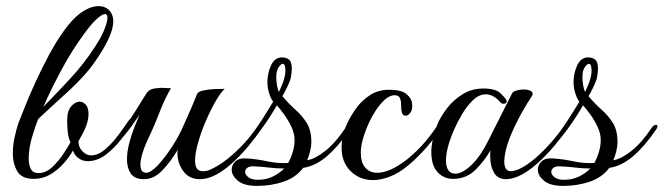

<svg xmlns="http://www.w3.org/2000/svg" viewBox="-20 -581 2174 629"><path d="M91 5Q51 5 36.5 -20Q22 -45 22 -79Q22 -105 28 -132Q34 -159 40 -177Q48 -197 62.5 -233.5Q77 -270 97 -313.5Q117 -357 140.5 -401Q164 -445 190 -481Q216 -517 242 -537Q275 -561 303 -561Q322 -561 335 -550Q351 -535 351 -512Q351 -491 341 -466.5Q331 -442 316.5 -418Q302 -394 288 -374.5Q274 -355 265 -345Q236 -311 194.5 -273.5Q153 -236 106 -192Q96 -170 85 -132Q74 -94 74 -62Q74 -41 81 -27.5Q88 -14 106 -14Q130 -14 150.5 -33Q171 -52 187 -76Q203 -100 211 -115Q204 -129 202 -149Q200 -169 200 -186Q200 -218 213.5 -233Q227 -248 241 -248Q252 -248 261 -238Q270 -228 270 -208Q270 -191 263 -170Q257 -154 249 -140Q241 -126 237 -118Q237 -99 250 -85.5Q263 -72 278 -72Q302 -72 325.5 -92.5Q349 -113 368.5 -139.5Q388 -166 400 -184Q406 -193 412 -193Q417 -193 417 -187Q417 -182 413 -175Q399 -153 377 -124.5Q355 -96 327 -74.5Q299 -53 267 -53Q251 -53 237.5 -62.5Q224 -72 219 -88Q207 -66 187.5 -44.5Q168 -23 144 -9Q120 5 91 5ZM122 -231Q167 -277 211 -324.5Q255 -372 290 -426Q312 -459 322 -484.5Q332 -510 332 -523Q332 -535 324 -535Q314 -535 293 -515Q272 -495 240 -448Q216 -414 193.5 -374Q171 -334 152.5 -296.5Q134 -259 122 -231Z M452 6Q421 6 408.5 -12.5Q396 -31 396 -58Q396 -84 403.5 -112.5Q411 -141 421 -166Q431 -191 437 -205Q424 -186 410.5 -167Q397 -148 381 -130Q372 -120 364 -120Q360 -120 360 -124Q360 -128 365 -134Q400 -179 423.5 -217Q447 -255 459 -274Q467 -288 485 -291Q503 -294 516 -293Q520 -293 525 -292.5Q530 -292 540 -292Q519 -256 503 -214Q487 -172 469 -134Q454 -103 447 -80Q440 -57 440 -42Q440 -15 459 -15Q474 -15 497 -39.5Q520 -64 544 -101Q568 -138 584 -176Q596 -202 607.5 -229Q619 -256 626 -274Q630 -281 645.5 -284.5Q661 -288 680.5 -289Q700 -290 716 -290Q703 -278 686.5 -249.5Q670 -221 654.5 -185Q639 -149 629 -114Q619 -79 619 -54Q619 -50 619.5 -46Q620 -42 621 -38Q626 -20 645 -20Q650 -20 655.5 -21Q661 -22 668 -25Q696 -37 726 -61Q756 -85 783 -115Q810 -145 828 -172Q837 -185 843 -185Q846 -185 846 -181Q846 -173 838 -161Q820 -134 793.5 -102Q767 -70 736.5 -43Q706 -16 676 -3Q654 6 635 6Q597 6 577.5 -24.5Q558 -55 562 -90Q539 -51 511.5 -22.5Q484 6 452 6Z M822 28Q779 28 759 11Q739 -6 739 -25Q739 -41 751.5 -52.5Q764 -64 787 -62Q821 -60 856 -52.5Q891 -45 924 -47Q933 -63 939 -83Q945 -103 945 -122Q945 -144 934.5 -166Q924 -188 910.5 -206.5Q897 -225 887 -236Q867 -201 843.5 -168Q820 -135 793 -104Q783 -93 776 -93Q772 -93 772 -97Q772 -101 783 -114Q812 -148 837 -187Q862 -226 875 -248Q868 -256 862 -274.5Q856 -293 856 -312Q856 -341 868 -367Q880 -393 904 -393Q918 -393 927 -385.5Q936 -378 936 -356Q936 -349 935 -341Q934 -333 932 -323Q928 -310 919 -292Q910 -274 905 -266Q926 -241 948 -221.5Q970 -202 985 -178Q1000 -154 1000 -115Q1000 -102 996 -85.5Q992 -69 986 -56Q1012 -60 1045.5 -86.5Q1079 -113 1111 -161Q1118 -172 1126 -172Q1131 -172 1131 -167Q1131 -164 1128 -159Q1091 -104 1052.5 -70.5Q1014 -37 973 -31Q950 0 909.5 14Q869 28 822 28ZM894 -280Q897 -288 902.5 -299.5Q908 -311 912 -327Q915 -339 915 -349Q915 -372 906 -372Q901 -372 893 -361Q885 -350 885 -328Q885 -315 887.5 -301Q890 -287 894 -280ZM825 8Q852 8 873.5 -2.5Q895 -13 911 -29Q885 -29 862 -32Q839 -35 813 -36Q798 -37 790.5 -31.5Q783 -26 783 -18Q783 -9 793.5 -0.5Q804 8 825 8Z M1202 9Q1159 9 1129 -20Q1099 -49 1099 -98Q1099 -115 1103 -134Q1107 -153 1116 -174Q1127 -198 1145.5 -224.5Q1164 -251 1191.5 -269Q1219 -287 1255 -287Q1295 -287 1312 -272.5Q1329 -258 1330 -241Q1332 -222 1324.5 -212Q1317 -202 1309 -202Q1297 -202 1295 -220Q1294 -228 1294 -239.5Q1294 -251 1290 -260Q1286 -269 1273 -269Q1256 -269 1238.5 -252.5Q1221 -236 1206 -211Q1191 -186 1181 -161Q1162 -114 1162 -80Q1162 -49 1176.5 -32Q1191 -15 1216 -15Q1258 -15 1315 -60Q1348 -87 1372.5 -116Q1397 -145 1421 -182Q1424 -186 1427 -186Q1431 -186 1433 -181.5Q1435 -177 1432 -172Q1412 -139 1381.5 -103Q1351 -67 1316 -38Q1287 -14 1257.5 -2.5Q1228 9 1202 9Z M1638 6Q1610 6 1598 -16Q1586 -38 1586 -67Q1586 -72 1586 -78Q1586 -84 1587 -89Q1568 -55 1538 -25Q1508 5 1464 5Q1434 5 1413.5 -17Q1393 -39 1393 -84Q1393 -120 1413 -174Q1424 -200 1445 -227Q1466 -254 1496 -272.5Q1526 -291 1563 -291Q1603 -291 1619 -276Q1635 -261 1639 -253Q1639 -252 1639.5 -251.5Q1640 -251 1640 -250Q1640 -241 1629 -241Q1624 -241 1619 -246Q1607 -260 1595 -266Q1583 -272 1572 -272Q1549 -272 1529 -252.5Q1509 -233 1493.5 -206.5Q1478 -180 1468 -157Q1454 -125 1447.5 -99.5Q1441 -74 1441 -57Q1441 -12 1472 -12Q1494 -12 1524 -40Q1554 -68 1581 -123Q1605 -171 1624 -208.5Q1643 -246 1657 -274Q1660 -281 1672 -284.5Q1684 -288 1696 -288Q1707 -288 1716 -284.5Q1725 -281 1725 -273Q1725 -269 1720 -262Q1708 -245 1689.5 -212Q1671 -179 1655.5 -143Q1640 -107 1635 -79Q1632 -64 1632 -52Q1632 -20 1654 -20Q1661 -20 1676 -25Q1704 -37 1733.5 -62.5Q1763 -88 1789.5 -119Q1816 -150 1834 -177Q1843 -190 1848 -190Q1851 -190 1851 -185Q1851 -177 1843 -165Q1825 -138 1797.5 -105Q1770 -72 1738.5 -44Q1707 -16 1677 -3Q1655 6 1638 6Z M1825 28Q1782 28 1762 11Q1742 -6 1742 -25Q1742 -41 1754.5 -52.5Q1767 -64 1790 -62Q1824 -60 1859 -52.5Q1894 -45 1927 -47Q1936 -63 1942 -83Q1948 -103 1948 -122Q1948 -144 1937.5 -166Q1927 -188 1913.5 -206.5Q1900 -225 1890 -236Q1870 -201 1846.5 -168Q1823 -135 1796 -104Q1786 -93 1779 -93Q1775 -93 1775 -97Q1775 -101 1786 -114Q1815 -148 1840 -187Q1865 -226 1878 -248Q1871 -256 1865 -274.5Q1859 -293 1859 -312Q1859 -341 1871 -367Q1883 -393 1907 -393Q1921 -393 1930 -385.5Q1939 -378 1939 -356Q1939 -349 1938 -341Q1937 -333 1935 -323Q1931 -310 1922 -292Q1913 -274 1908 -266Q1929 -241 1951 -221.5Q1973 -202 1988 -178Q2003 -154 2003 -115Q2003 -102 1999 -85.5Q1995 -69 1989 -56Q2015 -60 2048.5 -86.5Q2082 -113 2114 -161Q2121 -172 2129 -172Q2134 -172 2134 -167Q2134 -164 2131 -159Q2094 -104 2055.5 -70.5Q2017 -37 1976 -31Q1953 0 1912.5 14Q1872 28 1825 28ZM1897 -280Q1900 -288 1905.5 -299.5Q1911 -311 1915 -327Q1918 -339 1918 -349Q1918 -372 1909 -372Q1904 -372 1896 -361Q1888 -350 1888 -328Q1888 -315 1890.5 -301Q1893 -287 1897 -280ZM1828 8Q1855 8 1876.5 -2.5Q1898 -13 1914 -29Q1888 -29 1865 -32Q1842 -35 1816 -36Q1801 -37 1793.5 -31.5Q1786 -26 1786 -18Q1786 -9 1796.5 -0.5Q1807 8 1828 8Z"/></svg>

Font: Gwendolyn
Style: Bold
Weight: 700
Designer: Robert E. Leuschke
Foundry: Robert E. Leuschke
Version: Version 1.010; ttfautohint (v1.8.3)